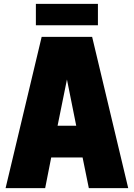

<svg xmlns="http://www.w3.org/2000/svg" viewBox="-20 -970 690 990"><path d="M194.8 -779.8H455.1L641.1 0H438L405.8 -158.2H244.1L212.9 0H8.8ZM165 -839.8V-950.2H484.9V-839.8ZM325.2 -560.1 276.9 -321.8H373Z"/></svg>

Font: Cooper Hewitt
Style: Heavy
Weight: 713
Designer: Village Type and Design LLC
Foundry: Cooper Hewitt Smithsonian Design Museum
Version: 1.000